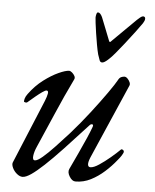

<svg xmlns="http://www.w3.org/2000/svg" viewBox="-50 -700 609 756"><g transform="rotate(5 254.5 -321.5)"><path d="M67 14Q56 14 44.5 4.5Q33 -5 27 -18Q21 -31 24 -39L129 -292Q136 -309 138 -321Q140 -333 132 -333Q127 -333 115.5 -325Q104 -317 89.5 -305Q75 -293 60 -280Q58 -278 52.5 -279Q47 -280 47 -283Q47 -287 49 -294.5Q51 -302 59 -313Q84 -347 114.5 -370Q145 -393 172.5 -405.5Q200 -418 214 -418Q219 -418 225.5 -412.5Q232 -407 236 -399.5Q240 -392 236 -385Q203 -317 173 -247Q143 -177 113 -109Q104 -89 102 -72Q100 -55 110 -55Q120 -55 140 -72Q160 -89 185.5 -116Q211 -143 239 -174Q277 -217 312.5 -263Q348 -309 374 -346Q400 -383 408 -398Q413 -408 420 -411Q427 -414 433 -414Q439 -414 445 -408Q451 -402 454.5 -394Q458 -386 455 -380L327 -86Q319 -67 320 -57Q321 -47 330 -47Q343 -47 364 -61Q385 -75 407 -93.5Q429 -112 444 -127Q445 -128 447 -128Q450 -128 453 -125.5Q456 -123 456 -119Q456 -117 455 -115Q454 -113 452.5 -110Q451 -107 448.5 -103Q446 -99 442.5 -94.5Q439 -90 434 -84Q415 -60 390 -37.5Q365 -15 336.5 -0.5Q308 14 276 14Q263 14 252.5 -3Q242 -20 248 -33Q262 -63 278 -97Q294 -131 306.5 -160Q319 -189 324 -203Q329 -215 323 -216Q317 -217 312 -211Q260 -154 220 -111.5Q180 -69 150.5 -41.5Q121 -14 100.5 0Q80 14 67 14ZM340 -462Q333 -462 330 -469Q327 -476 322 -492Q318 -507 314 -529.5Q310 -552 306.5 -575Q303 -598 301 -615Q299 -632 299 -636Q299 -642 301 -649.5Q303 -657 307 -657Q316 -657 324 -640Q330 -625 340.5 -598.5Q351 -572 360 -549Q363 -541 369 -549Q392 -572 418.5 -598Q445 -624 462 -641Q467 -646 474 -651.5Q481 -657 485 -657Q494 -657 494 -648Q494 -644 492 -639.5Q490 -635 487 -630Q479 -618 460.5 -593.5Q442 -569 422 -543.5Q402 -518 390 -504Q377 -488 362.5 -475Q348 -462 340 -462Z"/></g></svg>

Font: EB Garamond
Style: Italic
Weight: 400
Italic angle: -17.2°
Designer: Georg Duffner and Octavio Pardo
Foundry: Georg Duffner
Version: Version 1.001